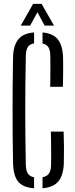

<svg xmlns="http://www.w3.org/2000/svg" viewBox="-20 -974 390 1000"><path d="M157.5 6.5Q99.5 2.5 74.5 -28.2Q49.5 -59 48 -124Q46.5 -194.5 46 -263Q45.5 -331.5 45.5 -399.5Q45.5 -467.5 46 -536.2Q46.5 -605 48 -675.5Q49 -735.5 74.8 -768.2Q100.5 -801 157.5 -805V-748Q135.5 -744.5 125.5 -729.8Q115.5 -715 114.5 -685Q113 -611 112.2 -540.2Q111.5 -469.5 111.5 -399.8Q111.5 -330 112.2 -259.2Q113 -188.5 114.5 -114Q115.5 -85 125.2 -70Q135 -55 157.5 -50.5ZM201.5 6.5V-51Q224.5 -55 235 -70.2Q245.5 -85.5 246 -114Q246.5 -141.5 246.5 -171.5Q246.5 -201.5 246 -231.5Q245.5 -261.5 245 -288.5H311.5Q313 -246 313.2 -206.2Q313.5 -166.5 312.5 -124Q310 -60.5 284.2 -29.5Q258.5 1.5 201.5 6.5ZM241.5 -522Q242 -547.5 242.2 -575.5Q242.5 -603.5 242.5 -631.8Q242.5 -660 242 -685Q241.5 -713 232 -728Q222.5 -743 201.5 -747.5V-805Q256 -800 281 -769.2Q306 -738.5 308.5 -675Q309 -656 309 -627.2Q309 -598.5 308.5 -569.8Q308 -541 307.5 -522ZM88 -840.5 152.5 -954H196.5L261.5 -840.5H212.5L175 -910.5L137 -840.5Z"/></svg>

Font: Big Shoulders Stencil Display Thin
Style: Regular
Weight: 400
Version: Version 2.001